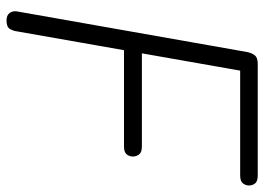

<svg xmlns="http://www.w3.org/2000/svg" viewBox="-131 -681 812 590"><g transform="rotate(90 275.0 -386.0)"><path d="M15 -32 140 -740Q143 -754 150 -763Q157 -772 176 -772Q195 -772 198.5 -762Q202 -752 200 -735L76 -30Q75 -21 69 -10.5Q63 0 43 0Q27 0 20 -9.5Q13 -19 15 -32ZM461 -388Q461 -378 454.5 -369.5Q448 -361 430 -361H110L119 -416H430Q448 -416 454.5 -407.5Q461 -399 461 -388ZM550 -745Q550 -735 543.5 -726.5Q537 -718 519 -718H168L176 -772H519Q537 -772 543.5 -764Q550 -756 550 -745Z"/></g></svg>

Font: Edu QLD Beginner
Style: Regular
Weight: 400
Designer: Tina and Corey Anderson
Foundry: Google for Education
Version: Version 1.003